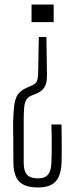

<svg xmlns="http://www.w3.org/2000/svg" viewBox="-20 -620 330 846"><path d="M147.5 206Q90 206 64.5 180Q39 154 39 93Q39 28 38.5 -6.8Q38 -41.5 37.8 -58.8Q37.5 -76 38 -88Q39.5 -125.5 42.2 -150.2Q45 -175 51.8 -191Q58.5 -207 71 -217.2Q83.5 -227.5 103.5 -236L121 -243.5Q140 -252 143.8 -265.5Q147.5 -279 148 -291.5L151 -457H184.5L187 -290.5Q187.5 -268 183 -252.2Q178.5 -236.5 168.2 -225.8Q158 -215 140 -207.5L119 -199Q103 -192.5 95.8 -180.2Q88.5 -168 86.5 -146Q84.5 -124 84.5 -88V98Q84.5 133.5 99.2 149.8Q114 166 146.5 166Q177.5 166 191.2 149.8Q205 133.5 206.5 98Q208 60 208 17.2Q208 -25.5 206.5 -71.5H251Q251.5 -42.5 251.8 -14Q252 14.5 252 41.2Q252 68 251.5 92.5Q249.5 153 225.2 179.5Q201 206 147.5 206ZM119 -522.5V-600H216.5V-522.5Z"/></svg>

Font: Big Shoulders Display Thin Light
Style: Regular
Weight: 300
Version: Version 2.002